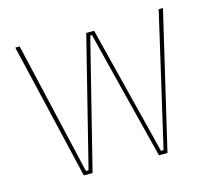

<svg xmlns="http://www.w3.org/2000/svg" viewBox="-94 -754 972 869"><g transform="rotate(-15 392.0 -319.5)"><path d="M237 0H196L46 -639H66.5L205.5 -38L210.5 -17H222.5L228 -38L373.5 -620H410.5L557 -37.5L562 -17H574L579 -37.5L718 -639H738L588 0H548L437.5 -438L396 -604H388L346.5 -438Z"/></g></svg>

Font: Anek Devanagari Thin
Style: Regular
Weight: 250
Designer: Kailash Malviya (Devanagari) & Yesha Goshar (Latin)
Foundry: Ek Type
Version: Version 1.003